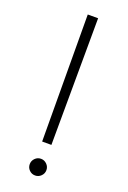

<svg xmlns="http://www.w3.org/2000/svg" viewBox="-143 -776 553 830"><g transform="rotate(20 133.5 -361.0)"><path d="M157.3 -727.3 154.8 -143.8H112.2L109.7 -727.3ZM133.5 4.6Q117.5 4.6 106.4 -6.6Q95.2 -17.8 95.2 -33.7Q95.2 -49.4 106.4 -60.7Q117.5 -72.1 133.5 -72.1Q149.1 -72.1 160.5 -60.7Q171.9 -49.4 171.9 -33.7Q171.9 -17.8 160.5 -6.6Q149.1 4.6 133.5 4.6Z"/></g></svg>

Font: Inter UI Extra Light
Style: Regular
Weight: 200
Designer: Rasmus Andersson
Foundry: rsms
Version: 3.2;8d6f07862